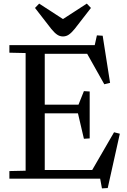

<svg xmlns="http://www.w3.org/2000/svg" viewBox="-20 -990 706 1064"><path d="M32 -42 122 -44V-696L32 -698V-740H228V0H32ZM228 -410H415L445 -485L477 -483V-223L445 -221L412 -362H228ZM228 -740H505L517 -794L549 -792L590 -531L558 -523L463 -692H228ZM168 -48H491L612 -257L644 -249L577 52L545 54L535 0H168ZM394 -830Q377 -809 362 -798.5Q347 -788 329 -788Q311 -788 296 -798.5Q281 -809 264 -830L174 -946L197 -970L328 -885H330L461 -970L484 -946Z"/></svg>

Font: Minipax
Style: Regular
Weight: 400
Designer: Raphaël Ronot
Foundry: Velvetyne Type Foundry
Version: Version 1.000